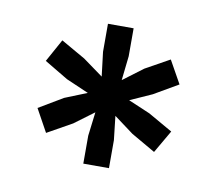

<svg xmlns="http://www.w3.org/2000/svg" viewBox="-46 -753 460 406"><g transform="rotate(10 183.5 -550.0)"><path d="M155.8 -399.9V-460L162.1 -511.2L120.1 -480L66.9 -450.2L40 -499L91.8 -529.8L139.2 -548.8L90.8 -569.8L40 -600.1L66.9 -648.9L119.1 -619.1L162.1 -587.9L155.8 -640.1V-700.2H210.9V-640.1L205.1 -587.9L248 -620.1L299.8 -648.9L327.1 -600.1L274.9 -569.8L228 -548.8L274.9 -528.8L327.1 -499L298.8 -450.2L247.1 -480L205.1 -511.2L210.9 -460V-399.9Z"/></g></svg>

Font: Fivo Sans Modern Med
Style: Regular
Weight: 450
Designer: Alexander Slobzheninov
Foundry: Alexander Slobzheninov
Version: 1.0